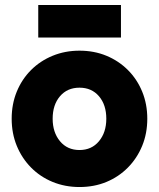

<svg xmlns="http://www.w3.org/2000/svg" viewBox="-20 -737 640 773"><path d="M300 16Q300 16 300 16Q300 16 300 16Q242 16 192 -4.5Q142 -25 105 -62.5Q68 -100 47.5 -150Q27 -200 27 -259Q27 -318 47.5 -368Q68 -418 105 -455Q142 -492 192 -512.5Q242 -533 300 -533Q359 -533 408.5 -512.5Q458 -492 495 -455Q532 -418 552.5 -368Q573 -318 573 -259Q573 -200 552.5 -150Q532 -100 495 -62.5Q458 -25 408.5 -4.5Q359 16 300 16ZM300 -133Q300 -133 300 -133Q300 -133 300 -133Q349 -133 378.5 -168.5Q408 -204 408 -259Q408 -315 378.5 -349.5Q349 -384 300 -384Q251 -384 221.5 -349.5Q192 -315 192 -259Q192 -204 221.5 -168.5Q251 -133 300 -133ZM134 -586Q134 -618 134 -651.5Q134 -685 134 -717Q217 -717 301 -717Q385 -717 467 -717Q467 -685 467 -651.5Q467 -618 467 -586Q385 -586 301 -586Q217 -586 134 -586Z"/></svg>

Font: Tilt Warp
Style: Regular
Weight: 400
Designer: Andy Clymer
Foundry: Andy Clymer
Version: Version 1.000